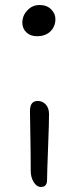

<svg xmlns="http://www.w3.org/2000/svg" viewBox="-20 -703 316 763"><path d="M127 -559.1Q100.6 -559.1 84.7 -574.5Q68.8 -589.8 68.8 -612.8Q68.8 -641.1 88.9 -662.1Q108.9 -683.1 137.2 -683.1Q166 -683.1 183.1 -666Q200.2 -648.9 200.2 -627Q200.2 -598.1 180.7 -578.6Q161.1 -559.1 127 -559.1ZM143.1 40Q126 40 114 20.8Q102.1 1.5 102.1 -23.9Q102.1 -98.1 100.6 -167.5Q99.1 -236.8 99.1 -262.2Q99.1 -301.8 129.9 -301.8Q148.4 -301.8 161.4 -288.3Q174.3 -274.9 174.8 -251Q175.3 -225.1 171.1 -118.2Q167 -11.2 167 12.2Q167 40 143.1 40Z"/></svg>

Font: Shantell Sans Irregular Bouncy
Style: Regular
Weight: 300
Designer: Stephen Nixon, Anya Danilova, Shantell Martin
Foundry: Arrow Type
Version: Version 1.006;[9816181b4]